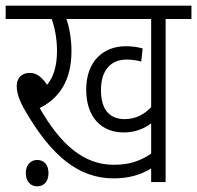

<svg xmlns="http://www.w3.org/2000/svg" viewBox="-20 -642 695 677"><path d="M564 -575H655V-622H0V-575H162C174 -544 181 -501 181 -463C181 -410 169 -370 146 -343C128 -370 109 -385 85 -385C55 -385 39 -365 39 -339C39 -315 47 -288 71 -248C162 -92 257 -13 381 -13C428 -13 472 -23 513 -48V0H564ZM420 -222C372 -222 336 -249 336 -324C336 -394 370 -432 427 -432C446 -432 463 -429 478 -425L483 -471C468 -476 445 -479 424 -479C343 -479 284 -425 284 -326C284 -227 339 -175 416 -175C456 -175 488 -188 513 -207V-100C469 -71 431 -61 381 -61C275 -61 194 -132 120 -261C190 -296 232 -359 232 -462C232 -502 225 -546 214 -575H513V-264C490 -240 460 -222 420 -222ZM71 -32C71 -2 88 15 111 15C135 15 151 -2 151 -32C151 -60 136 -78 111 -78C88 -78 71 -60 71 -32Z"/></svg>

Font: Noto Sans Condensed Light
Style: Italic
Weight: 300
Width: 3
Italic angle: -12°
Designer: Monotype Design Team
Foundry: Monotype Imaging Inc.
Version: Version 2.013